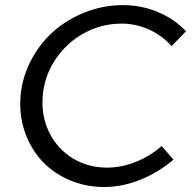

<svg xmlns="http://www.w3.org/2000/svg" viewBox="-20 -726 756 752"><path d="M461 -706Q533.5 -706 598.2 -679Q663 -652 708.5 -603.5L652 -545.5Q615 -587 563.8 -610.2Q512.5 -633.5 456 -633.5Q375.5 -633.5 305.5 -594Q235.5 -554.5 192.5 -486Q149.5 -417.5 146.5 -337Q143.5 -263.5 175.5 -202Q207.5 -140.5 266.5 -105Q325.5 -69.5 399 -69.5Q455.5 -69.5 511.5 -91.8Q567.5 -114 613 -154L659.5 -101Q601.5 -51 530.2 -22.2Q459 6.5 388 6.5Q316.5 6.5 254 -20Q191.5 -46.5 148.2 -91.5Q105 -136.5 81 -199Q57 -261.5 59.5 -331.5Q62 -408 95.5 -477.5Q129 -547 183 -597Q237 -647 310 -676.5Q383 -706 461 -706Z"/></svg>

Font: Argentum Sans Light
Style: Italic
Weight: 300
Italic angle: -11.3°
Designer: Julieta Ulanovsky (font), Owen Earl (portions from Jones font), Cristiano Sobral (main changes and remaster)
Foundry: Julieta Ulanovsky (font), Owen Earl (portions from Jones font), Cristiano Sobral (main changes and remaster)
Version: Version 3.127